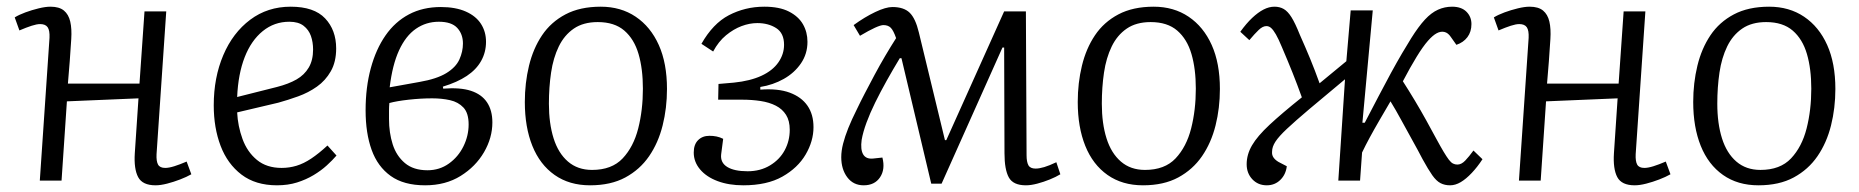

<svg xmlns="http://www.w3.org/2000/svg" viewBox="-20 -540 5558 574"><path d="M394 -246 180 -237 164 0H99L128 -427Q129 -449 122.5 -458.5Q116 -468 100 -468Q90 -468 74.5 -463Q59 -458 38 -449L24 -488Q37 -496 56 -503Q75 -510 95.5 -515Q116 -520 131 -520Q157 -520 171 -508.5Q185 -497 190 -475.5Q195 -454 193 -423Q191 -390 188.5 -357Q186 -324 183 -290H397L412 -506H477L448 -79Q447 -58 452.5 -48Q458 -38 474 -38Q485 -38 501 -43Q517 -48 538 -57L552 -19Q538 -11 518.5 -3.5Q499 4 479.5 9Q460 14 445 14Q406 14 393 -10.5Q380 -35 383 -82Z M849 -520Q919 -520 952 -485Q985 -450 985 -395Q985 -355 969 -327Q953 -299 927.5 -281Q902 -263 871.5 -252Q841 -241 812 -233L689 -204Q691 -163 705 -124.5Q719 -86 748 -62Q777 -38 822 -38Q845 -38 866.5 -44.5Q888 -51 910.5 -66Q933 -81 959 -105L986 -75Q974 -61 957 -45.5Q940 -30 917.5 -16.5Q895 -3 868 5.5Q841 14 808 14Q744 14 702 -18Q660 -50 639.5 -104Q619 -158 619 -225Q619 -308 647.5 -375Q676 -442 728 -481Q780 -520 849 -520ZM916 -392Q916 -414 909.5 -432.5Q903 -451 887.5 -463Q872 -475 845 -475Q800 -475 765.5 -447Q731 -419 711.5 -369Q692 -319 689 -250L808 -280Q843 -289 866.5 -302.5Q890 -316 903 -338Q916 -360 916 -392Z M1251 14Q1187 14 1148 -14Q1109 -42 1091 -92Q1073 -142 1073 -210Q1073 -279 1088.5 -336Q1104 -393 1132.5 -434Q1161 -475 1202.5 -497Q1244 -519 1298 -519Q1342 -519 1372.5 -505.5Q1403 -492 1418 -468.5Q1433 -445 1433 -415Q1433 -384 1418.5 -358Q1404 -332 1375.5 -313Q1347 -294 1304 -281L1305 -275Q1356 -279 1388 -268.5Q1420 -258 1436 -234Q1452 -210 1452 -174Q1452 -128 1427 -85Q1402 -42 1357 -14Q1312 14 1251 14ZM1258 -31Q1294 -31 1322 -51Q1350 -71 1365.5 -102.5Q1381 -134 1381 -168Q1381 -202 1365.5 -218.5Q1350 -235 1325.5 -240.5Q1301 -246 1272 -246Q1238 -246 1202 -242Q1166 -238 1144 -232Q1143 -220 1143 -209Q1143 -198 1143 -184Q1143 -143 1154 -108.5Q1165 -74 1190.5 -52.5Q1216 -31 1258 -31ZM1145 -279 1234 -295Q1286 -304 1314.5 -321.5Q1343 -339 1353.5 -362.5Q1364 -386 1364 -410Q1364 -438 1347 -456.5Q1330 -475 1292 -475Q1254 -475 1223.5 -454Q1193 -433 1173 -389.5Q1153 -346 1145 -279Z M1744 14Q1682 14 1638 -17Q1594 -48 1571.5 -104Q1549 -160 1549 -235Q1549 -292 1561.5 -343.5Q1574 -395 1600.5 -434.5Q1627 -474 1670.5 -497Q1714 -520 1776 -520Q1836 -520 1880.5 -490Q1925 -460 1949.5 -405.5Q1974 -351 1974 -274Q1974 -217 1961 -165Q1948 -113 1920.5 -73Q1893 -33 1849.5 -9.5Q1806 14 1744 14ZM1750 -32Q1809 -32 1841.5 -66.5Q1874 -101 1888 -156Q1902 -211 1902 -275Q1902 -334 1889 -378.5Q1876 -423 1846.5 -448.5Q1817 -474 1767 -474Q1724 -474 1695.5 -454.5Q1667 -435 1650.5 -401Q1634 -367 1627.5 -323Q1621 -279 1621 -230Q1621 -171 1635 -126.5Q1649 -82 1678 -57Q1707 -32 1750 -32Z M2202 14Q2159 14 2125.5 1.5Q2092 -11 2073 -33.5Q2054 -56 2054 -84Q2054 -108 2067 -121Q2080 -134 2101 -134Q2112 -134 2122 -132Q2132 -130 2142 -125L2136 -79Q2133 -54 2154 -41Q2175 -28 2215 -28Q2253 -28 2282 -45.5Q2311 -63 2326 -91Q2341 -119 2341 -152Q2341 -179 2330 -196.5Q2319 -214 2299.5 -224Q2280 -234 2254 -238Q2228 -242 2199 -242H2127L2128 -289L2174 -293Q2223 -298 2256.5 -313.5Q2290 -329 2307 -353.5Q2324 -378 2324 -406Q2324 -441 2300.5 -456Q2277 -471 2244 -471Q2221 -471 2197 -462Q2173 -453 2150.5 -434.5Q2128 -416 2112 -386L2077 -409Q2094 -439 2114.5 -460.5Q2135 -482 2159 -494.5Q2183 -507 2209.5 -513.5Q2236 -520 2265 -520Q2310 -520 2338.5 -505.5Q2367 -491 2380.5 -467.5Q2394 -444 2394 -415Q2394 -379 2374.5 -350.5Q2355 -322 2323 -304Q2291 -286 2253 -280V-272Q2306 -276 2341 -263Q2376 -250 2394 -224Q2412 -198 2412 -160Q2412 -118 2388.5 -78Q2365 -38 2319 -12Q2273 14 2202 14Z M2795 9H2764L2675 -366H2670Q2650 -333 2631 -299Q2612 -265 2596.5 -233.5Q2581 -202 2570.5 -173.5Q2560 -145 2556 -122Q2552 -93 2560.5 -78.5Q2569 -64 2590 -66L2618 -69Q2627 -34 2611 -10Q2595 14 2562 14Q2531 14 2513 -10Q2495 -34 2495 -70Q2495 -89 2500.5 -110.5Q2506 -132 2516 -157Q2526 -182 2542 -214Q2552 -235 2565.5 -261Q2579 -287 2594.5 -316Q2610 -345 2626.5 -373Q2643 -401 2659 -426Q2651 -449 2643 -457Q2635 -465 2621 -465Q2613 -465 2595.5 -457Q2578 -449 2551 -433L2532 -465Q2565 -489 2596.5 -504Q2628 -519 2648 -519Q2682 -519 2699.5 -502Q2717 -485 2727 -443L2805 -121H2809L2982 -506H3047L3049 -76Q3049 -56 3054.5 -46Q3060 -36 3076 -36Q3087 -36 3102 -40.5Q3117 -45 3138 -55L3150 -19Q3137 -11 3118.5 -3.5Q3100 4 3081 9Q3062 14 3047 14Q3009 14 2996 -9.5Q2983 -33 2983 -82L2982 -398H2977Z M3397 14Q3335 14 3291 -17Q3247 -48 3224.5 -104Q3202 -160 3202 -235Q3202 -292 3214.5 -343.5Q3227 -395 3253.5 -434.5Q3280 -474 3323.5 -497Q3367 -520 3429 -520Q3489 -520 3533.5 -490Q3578 -460 3602.5 -405.5Q3627 -351 3627 -274Q3627 -217 3614 -165Q3601 -113 3573.5 -73Q3546 -33 3502.5 -9.5Q3459 14 3397 14ZM3403 -32Q3462 -32 3494.5 -66.5Q3527 -101 3541 -156Q3555 -211 3555 -275Q3555 -334 3542 -378.5Q3529 -423 3499.5 -448.5Q3470 -474 3420 -474Q3377 -474 3348.5 -454.5Q3320 -435 3303.5 -401Q3287 -367 3280.5 -323Q3274 -279 3274 -230Q3274 -171 3288 -126.5Q3302 -82 3331 -57Q3360 -32 3403 -32Z M4053 -173H4060Q4082 -215 4101.5 -252.5Q4121 -290 4138.5 -322Q4156 -354 4171.5 -380.5Q4187 -407 4199 -426Q4221 -461 4240 -481.5Q4259 -502 4279 -511Q4299 -520 4321 -520Q4349 -520 4364 -505Q4379 -490 4379 -468Q4379 -445 4367 -429Q4355 -413 4334 -406L4317 -430Q4309 -442 4298 -444.5Q4287 -447 4275 -440.5Q4263 -434 4249 -418Q4234 -401 4215 -370Q4196 -339 4174 -297Q4192 -269 4210 -239Q4228 -209 4244 -180Q4260 -151 4274 -125Q4287 -101 4296 -86Q4305 -71 4311.5 -62.5Q4318 -54 4324 -51Q4330 -48 4337 -48Q4349 -48 4360.5 -60Q4372 -72 4385 -90L4412 -64Q4397 -41 4380 -23Q4363 -5 4347 4.5Q4331 14 4315 14Q4299 14 4286.5 7.5Q4274 1 4262 -16Q4250 -33 4233 -64Q4219 -91 4202.5 -120.5Q4186 -150 4169.5 -180.5Q4153 -211 4137 -237Q4120 -208 4104 -180.5Q4088 -153 4075 -129Q4062 -105 4052 -84L4046 0H3981L4001 -303Q3936 -249 3894 -213.5Q3852 -178 3827.5 -155Q3803 -132 3793 -116.5Q3783 -101 3783 -87Q3782 -77 3787 -69.5Q3792 -62 3802 -56L3827 -43Q3824 -18 3807.5 -2Q3791 14 3767 14Q3741 14 3724 -4Q3707 -22 3707 -49Q3707 -78 3723 -105.5Q3739 -133 3775.5 -167Q3812 -201 3872 -249Q3858 -288 3844 -323Q3830 -358 3812 -400Q3802 -424 3794.5 -437Q3787 -450 3780.5 -456Q3774 -462 3766 -462Q3755 -462 3743 -450.5Q3731 -439 3715 -420L3688 -445Q3706 -470 3723.5 -486.5Q3741 -503 3757.5 -511.5Q3774 -520 3790 -520Q3806 -520 3818 -513Q3830 -506 3841 -488.5Q3852 -471 3866 -436Q3883 -398 3897 -364Q3911 -330 3925 -291L4005 -357L4018 -509H4084Z M4816 -246 4602 -237 4586 0H4521L4550 -427Q4551 -449 4544.5 -458.5Q4538 -468 4522 -468Q4512 -468 4496.5 -463Q4481 -458 4460 -449L4446 -488Q4459 -496 4478 -503Q4497 -510 4517.5 -515Q4538 -520 4553 -520Q4579 -520 4593 -508.5Q4607 -497 4612 -475.5Q4617 -454 4615 -423Q4613 -390 4610.5 -357Q4608 -324 4605 -290H4819L4834 -506H4899L4870 -79Q4869 -58 4874.5 -48Q4880 -38 4896 -38Q4907 -38 4923 -43Q4939 -48 4960 -57L4974 -19Q4960 -11 4940.5 -3.5Q4921 4 4901.5 9Q4882 14 4867 14Q4828 14 4815 -10.5Q4802 -35 4805 -82Z M5237 14Q5175 14 5131 -17Q5087 -48 5064.5 -104Q5042 -160 5042 -235Q5042 -292 5054.5 -343.5Q5067 -395 5093.5 -434.5Q5120 -474 5163.5 -497Q5207 -520 5269 -520Q5329 -520 5373.5 -490Q5418 -460 5442.5 -405.5Q5467 -351 5467 -274Q5467 -217 5454 -165Q5441 -113 5413.5 -73Q5386 -33 5342.5 -9.5Q5299 14 5237 14ZM5243 -32Q5302 -32 5334.5 -66.5Q5367 -101 5381 -156Q5395 -211 5395 -275Q5395 -334 5382 -378.5Q5369 -423 5339.5 -448.5Q5310 -474 5260 -474Q5217 -474 5188.5 -454.5Q5160 -435 5143.5 -401Q5127 -367 5120.5 -323Q5114 -279 5114 -230Q5114 -171 5128 -126.5Q5142 -82 5171 -57Q5200 -32 5243 -32Z"/></svg>

Font: Literata 18pt Light
Style: Italic
Weight: 300
Italic angle: -2°
Designer: Latin by Veronika Burian and Jose Scaglione. Greek by Irene Vlachou. Cyrillic by Vera Evstafieva
Foundry: TypeTogether
Version: Version 3.103;gftools[0.9.29]